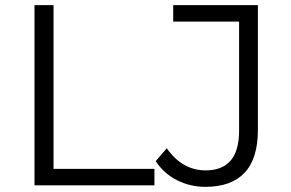

<svg xmlns="http://www.w3.org/2000/svg" viewBox="-20 -720 1130 746"><path d="M114 0V-700H188V-64H580V0ZM778 6Q719 6 667.5 -20Q616 -46 585 -94L628 -144Q657 -102 695 -80Q733 -58 779 -58Q909 -58 909 -212V-636H653V-700H982V-215Q982 -104 930.5 -49Q879 6 778 6Z"/></svg>

Font: Modern
Style: Small
Weight: 400
Designer: Julieta Ulanovsky
Foundry: Julieta Ulanovsky
Version: Version 8.000